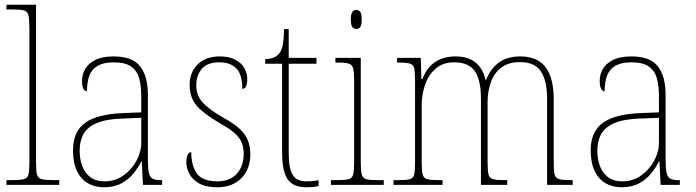

<svg xmlns="http://www.w3.org/2000/svg" viewBox="-20 -780 2935 810"><path d="M7 0V-20H27Q64 -20 80 -24Q96 -28 100 -43.5Q104 -59 104 -94V-662Q104 -699 100 -715.5Q96 -732 81.5 -736Q67 -740 37 -740H7V-760H132V-94Q132 -59 136 -43.5Q140 -28 156.5 -24Q173 -20 209 -20H230V0Z M418 10Q381 10 351.5 -6.5Q322 -23 305 -58Q288 -93 288 -146Q288 -225 339.5 -262Q391 -299 501 -303L576 -306V-371Q576 -418 567 -450Q558 -482 533 -499.5Q508 -517 460 -517Q418 -517 393 -503Q368 -489 357.5 -462Q347 -435 347 -395Q337 -395 331.5 -406Q326 -417 326 -440Q326 -464 338.5 -487.5Q351 -511 381 -526.5Q411 -542 460 -542Q538 -542 571 -500.5Q604 -459 604 -379V-107Q604 -70 608 -51.5Q612 -33 623.5 -26.5Q635 -20 659 -20H664V0H583L578 -99H576Q564 -75 544 -49.5Q524 -24 493 -7Q462 10 418 10ZM421 -15Q466 -15 500.5 -39.5Q535 -64 555.5 -101.5Q576 -139 576 -178V-283L499 -280Q430 -278 390 -261.5Q350 -245 333 -215.5Q316 -186 316 -145Q316 -110 326.5 -80.5Q337 -51 360.5 -33Q384 -15 421 -15Z M897 10Q847 10 818.5 -7Q790 -24 778 -48.5Q766 -73 766 -94Q766 -109 768.5 -118.5Q771 -128 775.5 -133Q780 -138 787 -138Q787 -80 811 -47.5Q835 -15 897 -15Q951 -15 979.5 -47.5Q1008 -80 1008 -131Q1008 -155 1001 -175Q994 -195 974.5 -214Q955 -233 916 -255Q865 -285 835 -309.5Q805 -334 792.5 -360.5Q780 -387 780 -422Q780 -475 814 -508.5Q848 -542 907 -542Q947 -542 973 -528Q999 -514 1011 -492.5Q1023 -471 1023 -447Q1023 -427 1018 -416Q1013 -405 1002 -405Q1002 -466 977 -491.5Q952 -517 905 -517Q854 -517 831 -489Q808 -461 808 -421Q808 -376 837 -345.5Q866 -315 923 -283Q969 -258 993.5 -234Q1018 -210 1027 -184.5Q1036 -159 1036 -129Q1036 -66 998 -28Q960 10 897 10Z M1272 10Q1217 10 1193.5 -23.5Q1170 -57 1170 -141V-511H1099V-531Q1119 -531 1133 -536.5Q1147 -542 1156 -552Q1167 -564 1172.5 -588.5Q1178 -613 1178 -657H1198V-536H1315V-511H1198V-135Q1198 -67 1215.5 -41Q1233 -15 1271 -15Q1286 -15 1297.5 -16Q1309 -17 1324 -20V5Q1310 8 1297 9Q1284 10 1272 10Z M1376 0V-20H1401Q1435 -20 1450.5 -24Q1466 -28 1470 -44Q1474 -60 1474 -95V-438Q1474 -474 1470 -490.5Q1466 -507 1452 -511.5Q1438 -516 1409 -516H1395V-536H1502V-95Q1502 -60 1506 -44Q1510 -28 1525.5 -24Q1541 -20 1575 -20H1599V0ZM1483 -658Q1473 -658 1466.5 -666Q1460 -674 1460 -698Q1460 -721 1466.5 -729.5Q1473 -738 1483 -738Q1494 -738 1500 -729.5Q1506 -721 1506 -698Q1506 -674 1500 -666Q1494 -658 1483 -658Z M1640 0V-20H1658Q1693 -20 1708.5 -24Q1724 -28 1727.5 -44Q1731 -60 1731 -95V-438Q1731 -474 1727.5 -490.5Q1724 -507 1710 -511.5Q1696 -516 1666 -516H1655V-536H1755L1758 -446H1762Q1780 -495 1816 -518.5Q1852 -542 1901 -542Q1941 -542 1966.5 -529Q1992 -516 2007 -494Q2022 -472 2028 -443H2031Q2047 -487 2082.5 -514.5Q2118 -542 2175 -542Q2247 -542 2281.5 -496.5Q2316 -451 2316 -362V-93Q2316 -59 2320 -43.5Q2324 -28 2339.5 -24Q2355 -20 2389 -20H2396V0H2288V-365Q2288 -439 2262 -478.5Q2236 -518 2174 -518Q2125 -518 2095 -495Q2065 -472 2051 -433.5Q2037 -395 2037 -349V-95Q2037 -60 2041 -44Q2045 -28 2060.5 -24Q2076 -20 2110 -20H2120V0H2009V-365Q2009 -441 1983.5 -479Q1958 -517 1896 -517Q1849 -517 1819 -491.5Q1789 -466 1774 -424.5Q1759 -383 1759 -334V-95Q1759 -60 1763 -44Q1767 -28 1783 -24Q1799 -20 1834 -20H1847V0Z M2602 10Q2565 10 2535.5 -6.5Q2506 -23 2489 -58Q2472 -93 2472 -146Q2472 -225 2523.5 -262Q2575 -299 2685 -303L2760 -306V-371Q2760 -418 2751 -450Q2742 -482 2717 -499.5Q2692 -517 2644 -517Q2602 -517 2577 -503Q2552 -489 2541.5 -462Q2531 -435 2531 -395Q2521 -395 2515.5 -406Q2510 -417 2510 -440Q2510 -464 2522.5 -487.5Q2535 -511 2565 -526.5Q2595 -542 2644 -542Q2722 -542 2755 -500.5Q2788 -459 2788 -379V-107Q2788 -70 2792 -51.5Q2796 -33 2807.5 -26.5Q2819 -20 2843 -20H2848V0H2767L2762 -99H2760Q2748 -75 2728 -49.5Q2708 -24 2677 -7Q2646 10 2602 10ZM2605 -15Q2650 -15 2684.5 -39.5Q2719 -64 2739.5 -101.5Q2760 -139 2760 -178V-283L2683 -280Q2614 -278 2574 -261.5Q2534 -245 2517 -215.5Q2500 -186 2500 -145Q2500 -110 2510.5 -80.5Q2521 -51 2544.5 -33Q2568 -15 2605 -15Z"/></svg>

Font: Noto Serif Khmer SemiCondensed Thin
Style: Regular
Weight: 250
Width: 4
Designer: Danh Hong and the Monotype Design Team
Foundry: Monotype Imaging Inc.
Version: Version 2.004